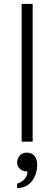

<svg xmlns="http://www.w3.org/2000/svg" viewBox="-20 -720 276 976"><path d="M90 0V-700H146V0ZM67 236Q67 236 67 230Q67 224 67 218.5Q67 213 67 213Q67 213 75 210.5Q83 208 93 201Q103 194 111 182Q119 170 119 151Q118 151 116 151Q114 151 113 151Q94 151 80.5 137.5Q67 124 67 106Q67 87 80 71.5Q93 56 115 56Q134 56 145.5 64Q157 72 163 85.5Q169 99 169 117Q169 140 162.5 161.5Q156 183 143 200Q130 217 111 226.5Q92 236 67 236Z"/></svg>

Font: Inclusive Sans Light
Style: Regular
Weight: 300
Designer: Olivia King
Foundry: Olivia King
Version: Version 2.004